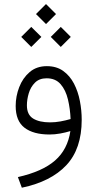

<svg xmlns="http://www.w3.org/2000/svg" viewBox="-20 -647 470 927"><path d="M202.1 -627.4 250.5 -579.1 202.1 -530.8 153.8 -579.1ZM273.4 -517.1 321.8 -468.8 273.4 -420.4 225.1 -468.8ZM130.9 -517.1 179.7 -468.8 130.9 -420.4 82.5 -468.8ZM374.5 -68.8Q374.5 71.8 300 150.9Q225.6 230 85.4 259.3L66.4 208Q185.1 181.2 245.8 127.9Q306.6 74.7 319.8 -14.2Q297.4 -7.3 271 -2.4Q244.6 2.4 219.2 2.4Q141.1 2.4 98.4 -30.3Q55.7 -63 55.7 -135.3Q55.7 -182.1 72.8 -226.3Q89.8 -270.5 123.3 -299.1Q156.7 -327.6 206.1 -327.6Q252.9 -327.6 285.2 -304.4Q317.4 -281.2 337.2 -243.2Q356.9 -205.1 365.7 -159.4Q374.5 -113.8 374.5 -68.8ZM221.7 -56.2Q246.6 -56.2 272 -60.8Q297.4 -65.4 320.8 -72.3Q318.8 -121.6 308.1 -166.7Q297.4 -211.9 272.7 -240.5Q248 -269 205.1 -269Q169.9 -269 148.9 -248Q127.9 -227.1 118.9 -196.8Q109.9 -166.5 109.9 -138.2Q109.9 -93.3 139.9 -74.7Q169.9 -56.2 221.7 -56.2Z"/></svg>

Font: Vazirmatn FD ExtraLight
Style: Regular
Weight: 200
Designer: Saber Rastikerdar
Foundry: Saber Rastikerdar
Version: Version 33.003